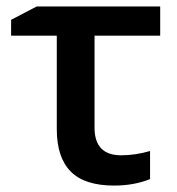

<svg xmlns="http://www.w3.org/2000/svg" viewBox="-20 -560 545 591"><path d="M271 -450.2V-167Q271 -82 353 -82Q396.5 -82 441.9 -95.2V-8.8Q392.6 11.2 331.1 11.2Q240.2 11.2 197.5 -32.2Q154.8 -75.7 154.8 -162.1V-450.2H14.2V-499L92.8 -540H473.1V-450.2Z"/></svg>

Font: JBL Sans
Style: Semibold
Weight: 600
Version: Version 1.10